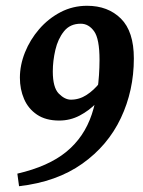

<svg xmlns="http://www.w3.org/2000/svg" viewBox="-20 -623 495 664"><path d="M442.9 -420.9Q442.9 -309.6 397.9 -214.6Q353 -119.6 264.6 -56.9Q176.3 5.9 45.9 21L40 -22.5Q147.5 -47.4 209.2 -97.9Q271 -148.4 297.4 -227.5Q323.7 -306.6 324.2 -415.5Q324.2 -488.8 305.4 -514.9Q286.6 -541 259.3 -541Q222.2 -541 201.2 -514.6Q180.2 -488.3 171.4 -450.2Q162.6 -412.1 162.6 -376Q162.6 -320.3 183.3 -299.3Q204.1 -278.3 225.1 -278.3Q254.4 -278.3 279.5 -294.7Q304.7 -311 325 -336.9Q345.2 -362.8 360.4 -390.1L359.4 -324.2Q341.3 -295.4 314.9 -268.1Q288.6 -240.7 255.6 -223.4Q222.7 -206.1 184.6 -206.1Q138.2 -206.1 107.9 -226.6Q77.6 -247.1 63.2 -280.8Q48.8 -314.5 48.8 -354Q48.8 -397.9 66.4 -441.9Q84 -485.8 115.7 -522.5Q147.5 -559.1 189.7 -581.1Q231.9 -603 281.2 -603Q353.5 -603 398.2 -558.6Q442.9 -514.2 442.9 -420.9Z"/></svg>

Font: Gentium Plus
Style: Bold Italic
Weight: 700
Italic angle: -8°
Designer: Victor Gaultney, Annie Olsen, Iska Routamaa, Becca Hirsbrunner
Foundry: SIL International
Version: Version 6.101